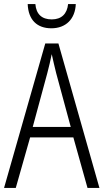

<svg xmlns="http://www.w3.org/2000/svg" viewBox="-20 -930 512 950"><path d="M355 -910H317C312 -861 284 -834 236 -834C187 -834 159 -860 155 -910H117C120 -831 164 -790 234 -790C306 -790 352 -836 355 -910ZM413 0H472L269 -715H204L0 0H58L129 -250H343ZM258 -568 330 -302H142L214 -568C222 -600 230 -631 236 -662C242 -632 251 -598 258 -568Z"/></svg>

Font: Noto Sans Armenian Condensed Light
Style: Regular
Weight: 300
Width: 3
Designer: Monotype Design Team
Foundry: Monotype Imaging Inc.
Version: Version 2.008